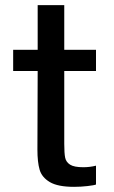

<svg xmlns="http://www.w3.org/2000/svg" viewBox="-20 -720 442 744"><path d="M126 -527V-700H229V-527H352V-445H229V-163Q229 -126 232.5 -109Q236 -92 251.5 -82Q267 -72 303 -72Q328 -72 352 -78V-5Q345 -2 319 1Q293 4 267 4Q204 4 173 -14.5Q142 -33 133.5 -62.5Q125 -92 125 -140L126 -445H31V-527Z"/></svg>

Font: Lopes Sans Medium
Style: Regular
Weight: 500
Designer: Gabriel Lam, Diego Maldonado
Foundry: TypeRant, Foresti Design
Version: Version 4.000